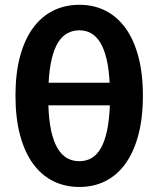

<svg xmlns="http://www.w3.org/2000/svg" viewBox="-20 -754 645 782"><path d="M303.5 -734.5Q361.5 -734.5 409 -710.8Q456.5 -687 490.5 -640.5Q524.5 -594 543.2 -524.8Q562 -455.5 562 -364.5Q562 -273 543.2 -203.2Q524.5 -133.5 490.5 -86.8Q456.5 -40 409 -16.2Q361.5 7.5 303.5 7.5Q245 7.5 197 -16.2Q149 -40 114.8 -86.8Q80.5 -133.5 61.8 -203.2Q43 -273 43 -364.5Q43 -455.5 61.8 -524.8Q80.5 -594 114.8 -640.5Q149 -687 197 -710.8Q245 -734.5 303.5 -734.5ZM426.5 -417Q423.5 -474 413.8 -514.5Q404 -555 388.2 -580.8Q372.5 -606.5 351.2 -618.5Q330 -630.5 303.5 -630.5Q276 -630.5 254.2 -618.5Q232.5 -606.5 216.5 -580.8Q200.5 -555 190.8 -514.5Q181 -474 178 -417ZM177 -325Q179 -264 188.5 -221Q198 -178 214.2 -150.5Q230.5 -123 252.8 -110.2Q275 -97.5 303.5 -97.5Q331 -97.5 353 -110.2Q375 -123 390.8 -150.5Q406.5 -178 415.8 -221Q425 -264 427.5 -325Z"/></svg>

Font: Lato
Style: Regular
Weight: 800
Designer: Lukasz Dziedzic with Adam Twardoch and Botio Nikoltchev
Foundry: tyPoland Lukasz Dziedzic
Version: Version 2.015; 2015-08-06; http://www.latofonts.com/; ttfaut